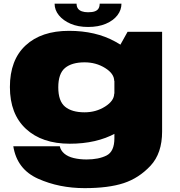

<svg xmlns="http://www.w3.org/2000/svg" viewBox="-20 -758 956 1018"><path d="M428.5 239.5Q555 239.5 635.8 213Q716.5 186.5 778 120.8Q839.5 55 839.5 -60.5V-589.5H656.5L586.5 -464V-25Q586.5 45.5 544.8 66.5Q503 87.5 439 87.5Q402 87.5 370.8 80Q339.5 72.5 320.5 56Q301.5 39.5 297 17.5H50.5Q70 139.5 181.8 189.5Q293.5 239.5 428.5 239.5ZM350 4Q491.5 4 593 -51.5Q694.5 -107 694.5 -156L585.5 -262Q585.5 -223.5 537.2 -193Q489 -162.5 428.5 -162.5Q361 -162.5 325 -192.2Q289 -222 289 -295Q289 -368 325 -397.8Q361 -427.5 428.5 -427.5Q489 -427.5 537.2 -397.5Q585.5 -367.5 585.5 -329L694 -431.5Q694 -480.5 590.8 -537.5Q487.5 -594.5 346 -594.5Q199 -594.5 115.8 -517.2Q32.5 -440 32.5 -296.5Q32.5 -153.5 117.5 -74.8Q202.5 4 350 4ZM447 -615Q501.5 -615 541.2 -632Q581 -649 602.5 -677Q624 -705 624 -738.5H508.5Q508.5 -723.5 502.5 -713.2Q496.5 -703 483 -698Q469.5 -693 447 -693Q427.5 -693 413.8 -698Q400 -703 393 -713Q386 -723 386 -738.5H269.5Q269.5 -705 292.2 -677Q315 -649 354.5 -632Q394 -615 447 -615Z"/></svg>

Font: Anybody Expanded Black
Style: Regular
Weight: 900
Width: 7
Designer: Tyler Finck
Foundry: Etcetera Type Company
Version: Version 1.113;gftools[0.9.25]